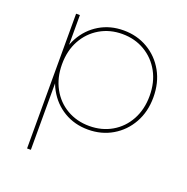

<svg xmlns="http://www.w3.org/2000/svg" viewBox="-128 -639 926 952"><g transform="rotate(20 335.5 -163.0)"><path d="M366 3Q295 3 239 -30.5Q183 -64 150.5 -123Q118 -182 118 -258Q118 -335 150.5 -394Q183 -453 239 -486.5Q295 -520 366 -520Q437 -520 494 -486.5Q551 -453 584 -394Q617 -335 617 -258Q617 -182 584 -123Q551 -64 494 -30.5Q437 3 366 3ZM115 194V-517H135V-327L125 -257L135 -187V194ZM366 -16Q432 -16 484.5 -46.5Q537 -77 567 -132Q597 -187 597 -258Q597 -330 567 -384.5Q537 -439 484.5 -470Q432 -501 366 -501Q300 -501 247.5 -470Q195 -439 165 -384.5Q135 -330 135 -258Q135 -187 165 -132Q195 -77 247.5 -46.5Q300 -16 366 -16Z"/></g></svg>

Font: Montserrat Thin
Style: Regular
Weight: 100
Designer: Julieta Ulanovsky
Foundry: Julieta Ulanovsky
Version: Version 9.000